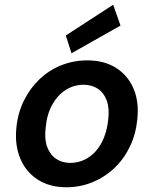

<svg xmlns="http://www.w3.org/2000/svg" viewBox="-20 -779 649 811"><path d="M260 12Q190 12 140 -20Q90 -52 66 -108.5Q42 -165 49 -238Q55 -301 80.5 -353Q106 -405 146 -443.5Q186 -482 238 -503Q290 -524 349 -524Q419 -524 469 -493Q519 -462 543.5 -406Q568 -350 560 -275Q554 -213 529 -160.5Q504 -108 463.5 -69.5Q423 -31 371 -9.5Q319 12 260 12ZM276 -91Q318 -91 352.5 -113Q387 -135 409 -176Q431 -217 437 -272Q443 -321 431 -354Q419 -387 393.5 -404Q368 -421 333 -421Q292 -421 257.5 -399Q223 -377 200.5 -336.5Q178 -296 173 -240Q167 -192 179 -159Q191 -126 216.5 -108.5Q242 -91 276 -91ZM282 -554 258 -629 458 -759 489 -671Z"/></svg>

Font: DM Sans 12pt SemiBold
Style: Italic
Weight: 600
Italic angle: -10°
Version: Version 4.004;gftools[0.9.30]